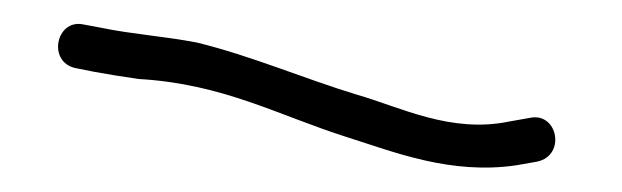

<svg xmlns="http://www.w3.org/2000/svg" viewBox="-20 -65 512 158"><path d="M42 -9 57 -6C68 -4 80 -2 94 0C164 4 209 30 266 48C304 60 351 79 405 71L422 68C446 63 439 27 416 32L399 35C351 45 309 23 274 13C231 0 187 -19 142 -30C116 -35 88 -37 64 -42L48 -45C26 -49 19 -14 42 -9Z"/></svg>

Font: Stray Cat
Style: Cn
Weight: 400
Version: Version 1.0